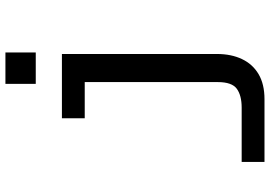

<svg xmlns="http://www.w3.org/2000/svg" viewBox="-160 -632 971 690"><g transform="rotate(-90 325.0 -287.5)"><path d="M475.5 -550V7Q475.5 58.5 457.2 97Q439 135.5 403 156.8Q367 178 313 178H87.5V96H282.5Q326.5 96 350.5 78.5Q374.5 61 374.5 10V-550ZM244.5 -468V-550H425V-468ZM368 -644V-753H481V-644Z"/></g></svg>

Font: Azeret Mono Thin
Style: Regular
Weight: 100
Designer: Martin Vácha
Foundry: Displaay
Version: Version 1.002